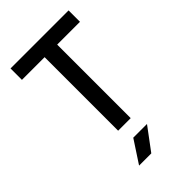

<svg xmlns="http://www.w3.org/2000/svg" viewBox="-283 -828 1167 1167"><g transform="rotate(-45 300.0 -245.0)"><path d="M354 0V-632H550V-730H51V-632H246V0ZM291 240 399 95H281L186 240Z"/></g></svg>

Font: Tekne LDO SemiBold
Style: Regular
Weight: 600
Monospace: yes
Designer: Alessio Laiso, Mario Rullo, Paolo Rosset
Foundry: Alessio Laiso
Version: Version 1.000;hotconv 1.0.109;makeotfexe 2.5.65596